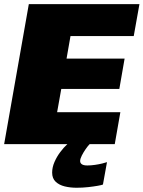

<svg xmlns="http://www.w3.org/2000/svg" viewBox="-42 -695 692 926"><path d="M-22 0H511.5L538.5 -154H233.5L253.5 -266H533.5L559 -412.5H279L298 -521H603L630.5 -675H97ZM327.5 210.5Q356 210.5 383 207.5Q410 204.5 429.5 201Q449 197.5 454.5 195L474 87Q467 89.5 451 93.5Q435 97.5 415.8 100.2Q396.5 103 379.5 103Q361 103 352.8 97.2Q344.5 91.5 344.5 81.5Q344.5 71 352.5 55.2Q360.5 39.5 371.2 24Q382 8.5 390.5 0H283Q265.5 16 248.8 38.2Q232 60.5 220.8 86.2Q209.5 112 209.5 137.5Q209.5 165.5 226.5 181.5Q243.5 197.5 270.2 204Q297 210.5 327.5 210.5Z"/></svg>

Font: Anybody UltraCondensed Thin Black
Style: Italic
Weight: 900
Italic angle: -10°
Version: Version 1.111